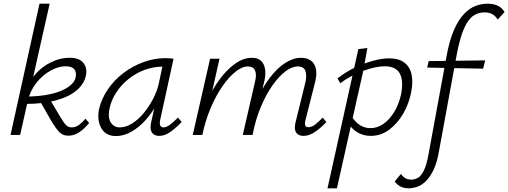

<svg xmlns="http://www.w3.org/2000/svg" viewBox="-20 -731 2753 1040"><path d="M37 0 194 -711H249L89 0ZM350 4Q320 4 301 -16Q282 -36 259 -74L195 -186L248 -196L310 -92Q325 -67 337 -54Q349 -41 369 -41Q390 -41 408 -54.5Q426 -68 443 -88L463 -65Q435 -31 407.5 -13.5Q380 4 350 4ZM116 -168 117 -208Q195 -208 254.5 -221.5Q314 -235 349.5 -259.5Q385 -284 390 -314Q395 -342 381.5 -357Q368 -372 335 -372Q296 -372 253 -348Q210 -324 176.5 -281.5Q143 -239 130 -183H99Q115 -258 156 -310.5Q197 -363 250 -390.5Q303 -418 358 -418Q408 -418 430.5 -391.5Q453 -365 446 -325Q437 -277 395 -241.5Q353 -206 282 -187Q211 -168 116 -168Z M609 6Q553 6 529 -36.5Q505 -79 516 -138Q529 -195 563.5 -246Q598 -297 648 -335Q698 -373 757 -394.5Q816 -416 876 -416Q890 -416 901 -415Q912 -414 920 -413L848 -83Q839 -41 866 -41Q882 -41 901.5 -56Q921 -71 944 -94L964 -70Q929 -34 900 -14.5Q871 5 843 5Q825 5 813 -3Q801 -11 797 -27.5Q793 -44 799 -70L838 -243L872 -277Q859 -222 832 -171.5Q805 -121 769 -81Q733 -41 691.5 -17.5Q650 6 609 6ZM629 -41Q662 -41 695.5 -62Q729 -83 758 -118Q787 -153 809 -195Q831 -237 840 -278L864 -391L892 -368Q886 -369 877 -369.5Q868 -370 860 -370Q812 -370 765 -353Q718 -336 678 -304.5Q638 -273 610 -230.5Q582 -188 572 -138Q564 -91 581 -66Q598 -41 629 -41Z M1624 5Q1606 5 1594 -3Q1582 -11 1578.5 -27Q1575 -43 1581 -69L1634 -284Q1643 -321 1634.5 -346Q1626 -371 1593 -371Q1561 -371 1525.5 -344Q1490 -317 1455.5 -268Q1421 -219 1392.5 -151Q1364 -83 1348 0H1310Q1332 -99 1366 -177Q1400 -255 1440.5 -308.5Q1481 -362 1525 -390Q1569 -418 1610 -418Q1642 -418 1663 -403.5Q1684 -389 1691 -359Q1698 -329 1686 -283L1635 -82Q1630 -64 1633 -53Q1636 -42 1650 -42Q1668 -42 1686.5 -56Q1705 -70 1728 -94L1748 -70Q1715 -35 1684 -15Q1653 5 1624 5ZM1024 0 1118 -413H1169L1076 0ZM1041 0Q1061 -89 1093.5 -165Q1126 -241 1167 -297.5Q1208 -354 1253.5 -386Q1299 -418 1344 -418Q1391 -418 1408 -382Q1425 -346 1411 -288L1340 0H1295L1361 -287Q1371 -325 1362 -348Q1353 -371 1322 -371Q1291 -371 1255 -342Q1219 -313 1184 -262.5Q1149 -212 1120.5 -144.5Q1092 -77 1076 0Z M1754 289 1921 -465 1970 -471 1948 -349 1805 289ZM1989 5Q1956 5 1930 -7Q1904 -19 1886 -38.5Q1868 -58 1858 -82L1882 -106Q1898 -76 1925 -56.5Q1952 -37 1987 -37Q2024 -37 2057 -60Q2090 -83 2115 -124Q2140 -165 2152 -218Q2167 -292 2146 -332Q2125 -372 2064 -372Q2041 -372 2011.5 -366Q1982 -360 1949.5 -348Q1917 -336 1884.5 -319Q1852 -302 1823 -280L1808 -306Q1853 -342 1903.5 -365.5Q1954 -389 2002 -402Q2050 -415 2087 -415Q2141 -415 2171 -391.5Q2201 -368 2209.5 -326.5Q2218 -285 2207 -231Q2195 -168 2163.5 -114.5Q2132 -61 2087.5 -28Q2043 5 1989 5Z M2195 289Q2167 289 2148 278.5Q2129 268 2118 252L2152 211Q2162 226 2175 234Q2188 242 2208 242Q2225 242 2242.5 233Q2260 224 2275.5 193.5Q2291 163 2302 100L2398 -422Q2414 -512 2439 -568.5Q2464 -625 2494.5 -656.5Q2525 -688 2557.5 -699.5Q2590 -711 2621 -711Q2655 -711 2677.5 -699.5Q2700 -688 2713 -666L2676 -625Q2665 -643 2648 -653.5Q2631 -664 2603 -664Q2572 -664 2544.5 -646Q2517 -628 2494.5 -579Q2472 -530 2454 -436L2358 87Q2347 152 2327 192Q2307 232 2283.5 253.5Q2260 275 2236.5 282Q2213 289 2195 289ZM2294 -365 2302 -400 2608 -404 2597 -359Z"/></svg>

Font: Ysabeau Office Light
Style: Italic
Weight: 300
Italic angle: -12°
Designer: Christian Thalmann (Catharsis Fonts)
Version: Version 2.001;gftools[0.9.30]; featfreeze: tnum,lnum,ss02